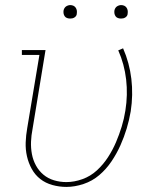

<svg xmlns="http://www.w3.org/2000/svg" viewBox="-20 -727 640 755"><path d="M241 8Q213 8 186 0.5Q159 -7 138.5 -23Q118 -39 105 -62.5Q92 -86 86 -112.5Q80 -139 81 -167Q82 -195 87 -223L135 -511H66V-530H159L108 -220Q103 -195 102 -170Q101 -145 105.5 -121Q110 -97 121.5 -76Q133 -55 151 -40Q169 -25 192.5 -18Q216 -11 241 -11Q272 -11 304 -22.5Q336 -34 361 -57Q386 -80 404.5 -108.5Q423 -137 436 -167.5Q449 -198 458.5 -229Q468 -260 473 -292Q483 -354 476 -414.5Q469 -475 445 -529L464 -537Q489 -480 496.5 -417Q504 -354 494 -289Q488 -254 478 -221Q468 -188 453.5 -155.5Q439 -123 418.5 -92.5Q398 -62 370.5 -38.5Q343 -15 308.5 -3.5Q274 8 241 8ZM456 -654Q450 -654 444 -656Q438 -658 434.5 -663Q431 -668 430 -674Q429 -680 430 -686Q431 -691 433.5 -695Q436 -699 439.5 -701.5Q443 -704 447.5 -705.5Q452 -707 456 -707Q463 -707 468.5 -704.5Q474 -702 477.5 -697Q481 -692 482 -686Q483 -680 482 -674Q482 -669 479.5 -665Q477 -661 473 -658.5Q469 -656 465 -655Q461 -654 456 -654ZM256 -654Q250 -654 244 -656Q238 -658 234.5 -663Q231 -668 230 -674Q229 -680 230 -686Q231 -691 233.5 -695Q236 -699 239.5 -701.5Q243 -704 247.5 -705.5Q252 -707 256 -707Q263 -707 268.5 -704.5Q274 -702 277.5 -697Q281 -692 282 -686Q283 -680 282 -674Q282 -669 279.5 -665Q277 -661 273 -658.5Q269 -656 265 -655Q261 -654 256 -654Z"/></svg>

Font: Iosevka Slab Thin Extended
Style: Italic
Weight: 100
Width: 7
Italic angle: -9°
Monospace: yes
Designer: Belleve Invis
Foundry: Belleve Invis
Version: Version 11.1.0; ttfautohint (v1.8.3)